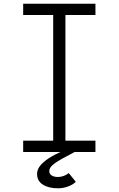

<svg xmlns="http://www.w3.org/2000/svg" viewBox="-20 -820 640 1036"><path d="M267 0V-800H333V0ZM105 0V-61H495V0ZM105 -739V-800H495V-739ZM293 196Q242 196 211 176Q180 156 180 118Q180 92 201.5 68.5Q223 45 258.5 24.5Q294 4 334 -11L383 0Q345 20 314 37Q283 54 264 70.5Q245 87 246 104Q246 118 258.5 126.5Q271 135 293 135Q309 135 324.5 129Q340 123 351 114L389 161Q373 177 346.5 186.5Q320 196 293 196Z"/></svg>

Font: Victor Mono Light
Style: Regular
Weight: 300
Monospace: yes
Designer: Rune Bjørnerås
Version: Version 1.561;gftools[0.9.30]